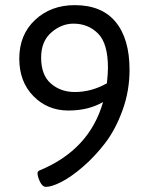

<svg xmlns="http://www.w3.org/2000/svg" viewBox="-20 -725 575 747"><path d="M400 -461Q400 -556 361.5 -594.5Q323 -633 266 -633Q219 -633 179.5 -598.5Q140 -564 140 -501Q140 -433 178 -400Q216 -367 271 -367Q336 -367 396 -401Q400 -441 400 -461ZM484 -453Q484 -371 456.5 -295.5Q429 -220 388.5 -167.5Q348 -115 302 -75.5Q256 -36 218.5 -17Q181 2 159 2Q145 2 135.5 -18Q126 -38 126 -51Q126 -59 134 -62Q328 -142 381 -328Q324 -295 246 -295Q165 -295 110 -351Q55 -407 55 -497Q55 -590 116.5 -647.5Q178 -705 271 -705Q376 -705 430 -639.5Q484 -574 484 -453Z"/></svg>

Font: mmAsap
Style: Regular
Weight: 400
Designer: Pablo Cosgaya
Foundry: Omnibus-Type
Version: Version 1.001